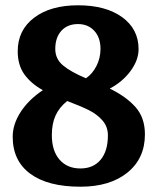

<svg xmlns="http://www.w3.org/2000/svg" viewBox="-20 -699 596 726"><path d="M28 -182Q28 -229 58 -275.5Q88 -322 142 -358Q97 -383 72 -418Q47 -453 47 -505Q47 -585 109 -632Q171 -679 275 -679Q380 -679 442 -634Q504 -589 504 -513Q504 -472 474 -431Q444 -390 395 -364Q457 -334 492.5 -294Q528 -254 528 -191Q528 -100 462 -46.5Q396 7 284 7Q161 7 94.5 -42Q28 -91 28 -182ZM360 -514Q360 -557 336.5 -582.5Q313 -608 275 -608Q235 -608 212 -582.5Q189 -557 189 -514Q189 -476 218.5 -451.5Q248 -427 305 -403Q330 -420 345 -450Q360 -480 360 -514ZM388 -187Q388 -220 367.5 -243.5Q347 -267 316 -282.5Q285 -298 234 -317Q204 -293 190 -262Q176 -231 176 -188Q176 -129 205 -95.5Q234 -62 284 -62Q333 -62 360.5 -95Q388 -128 388 -187Z"/></svg>

Font: Caladea
Style: Bold
Weight: 700
Designer: Carolina Giovagnoli and Andres Torresi
Foundry: Carolina Giovagnoli & Andres Torresi
Version: Version 1.001